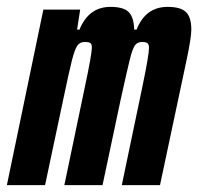

<svg xmlns="http://www.w3.org/2000/svg" viewBox="-37 -538 576 558"><path d="M89 -510H196L187 -452H194Q221 -518 284 -518Q322 -518 337 -503Q352 -488 353 -452H360Q386 -518 450 -518Q488 -518 503.5 -503Q519 -488 519 -452Q519 -429 506 -367L428 0H317L377 -287Q396 -378 396 -399Q396 -409 391.5 -412.5Q387 -416 376 -416Q362 -416 355 -406Q348 -396 340.5 -366Q333 -336 314 -250L261 0H150L210 -287Q229 -376 230 -399Q230 -410 225.5 -413Q221 -416 209 -416Q195 -416 187.5 -405Q180 -394 172 -362.5Q164 -331 147 -250L94 0H-17Z"/></svg>

Font: Saira Ultra Condensed ExtraBold
Style: Italic
Weight: 800
Width: 1
Italic angle: -12°
Designer: Hector Gatti with collaboration of the Omnibus-Type team
Foundry: Omnibus-Type
Version: Version 1.001; ttfautohint (v1.8)